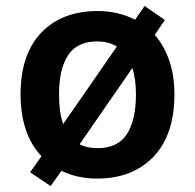

<svg xmlns="http://www.w3.org/2000/svg" viewBox="-20 -589 654 644"><path d="M565 -272Q565 -137 495 -63.5Q425 10 305 10Q240 10 186 -16L150 35L81 -11L119 -65Q85 -101 67 -153Q49 -205 49 -272Q49 -407 118.5 -479.5Q188 -552 308 -552Q376 -552 433 -523L465 -569L533 -522L499 -472Q530 -437 547.5 -386.5Q565 -336 565 -272ZM178 -272Q178 -211 192 -173L372 -433Q345 -450 306 -450Q239 -450 208.5 -404Q178 -358 178 -272ZM436 -272Q436 -324 424 -361L247 -105Q271 -92 307 -92Q375 -92 405.5 -139Q436 -186 436 -272Z"/></svg>

Font: Noto Sans Sinhala UI SemiBold
Style: Regular
Weight: 600
Designer: Jelle Bosma - Monotype Design Team
Foundry: Monotype Imaging Inc.
Version: Version 2.006; ttfautohint (v1.8.4.7-5d5b)